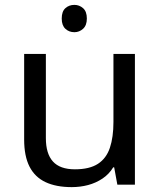

<svg xmlns="http://www.w3.org/2000/svg" viewBox="-20 -757 658 787"><path d="M285 -737Q305 -737 320.5 -723.5Q336 -710 336 -681Q336 -653 320.5 -639Q305 -625 285 -625Q263 -625 248 -639Q233 -653 233 -681Q233 -710 248 -723.5Q263 -737 285 -737ZM533 -536V0H461L448 -71H444Q427 -43 400 -25Q373 -7 341 1.5Q309 10 274 10Q210 10 166.5 -10.5Q123 -31 101 -74Q79 -117 79 -185V-536H168V-191Q168 -127 197 -95Q226 -63 287 -63Q347 -63 381.5 -85.5Q416 -108 430.5 -151.5Q445 -195 445 -257V-536Z"/></svg>

Font: uhindi05
Style: Book
Weight: 400
Designer: Jelle Bosma - Monotype Design Team
Foundry: Monotype Imaging Inc.
Version: Version 2.003